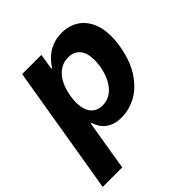

<svg xmlns="http://www.w3.org/2000/svg" viewBox="-219 -701 1053 1053"><g transform="rotate(-45 307.0 -174.5)"><path d="M132.1 204.5H-19.2L105.8 -545.5H255L240.1 -453.8H246.4Q256.4 -470.2 271.7 -487.6Q286.9 -505 308.2 -519.5Q329.5 -534.1 357.1 -543.3Q384.6 -552.6 418.3 -552.6Q447.1 -552.6 473.2 -545.3Q499.3 -538 521.3 -522.9Q543.3 -507.8 560.4 -484.2Q577.4 -460.6 587.7 -428.3Q598.7 -393.1 598.7 -347.3Q598.7 -288.7 582.7 -227.6Q567.5 -166.5 537.3 -118.3Q495 -52.6 439.3 -21.7Q383.2 8.9 324.2 8.9Q291.2 9.2 267.2 0.5Q243.3 -8.2 226.9 -22Q210.6 -35.9 200.6 -53.3Q190.7 -70.7 185.7 -87.4H180.4ZM296.5 -111.5Q324.6 -111.5 347.8 -123.2Q371.1 -134.9 388.8 -156.2Q406.6 -177.6 419 -207.2Q431.5 -236.9 437.9 -272.7Q439.6 -284.8 440.7 -296.2Q441.8 -307.5 441.8 -318.2Q441.8 -344.8 436.1 -365.9Q430.4 -387.1 418.9 -401.8Q407.3 -416.5 390.1 -424.4Q372.9 -432.2 349.4 -432.2Q320.7 -432.2 297.2 -420.5Q273.8 -408.7 256 -387.8Q238.3 -366.8 226.2 -337.4Q214.1 -307.9 208.5 -272.7Q206.7 -260.3 205.6 -248.8Q204.5 -237.2 204.5 -226.2Q204.5 -200.6 210.2 -179.5Q215.9 -158.4 227.3 -143.3Q238.6 -128.2 256 -119.9Q273.4 -111.5 296.5 -111.5Z"/></g></svg>

Font: Linik Sans
Style: Bold Italic
Weight: 700
Italic angle: 9°
Designer: Fonts by Rasmus Andersson / Changes by Cristiano Sobral with parts from Marc Monis
Foundry: rsms
Version: Version 3.020; ttfautohint (v1.6)